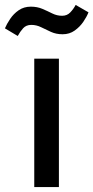

<svg xmlns="http://www.w3.org/2000/svg" viewBox="-60 -759 379 779"><path d="M79 0V-521H179V0ZM12 -613 -40 -644Q-33 -661 -19 -682Q-5 -703 16 -717.5Q37 -732 65 -732Q91 -732 112 -723Q133 -714 152 -704.5Q171 -695 192 -695Q212 -695 225 -708.5Q238 -722 247 -739L299 -709Q292 -691 278 -670.5Q264 -650 243 -635Q222 -620 194 -620Q168 -620 147 -629.5Q126 -639 107 -648.5Q88 -658 67 -658Q46 -658 33.5 -644Q21 -630 12 -613Z"/></svg>

Font: Ubuntu Sans Medium
Style: Regular
Weight: 500
Designer: Dalton Maag Ltd
Foundry: Dalton Maag Ltd
Version: Version 1.006; ttfautohint (v1.8.4.7-5d5b)